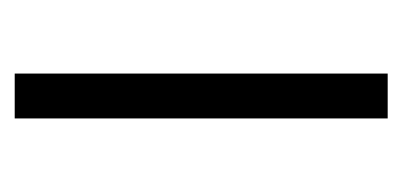

<svg xmlns="http://www.w3.org/2000/svg" viewBox="-163 -384 547 261"><g transform="rotate(90 110.5 -253.5)"><path d="M80 0V-507H141V0Z"/></g></svg>

Font: Hind Variable Light
Style: Regular
Weight: 300
Designer: Manushi Parikh, Satya Rajpurohit
Foundry: Indian Type Foundry
Version: Version 3.000